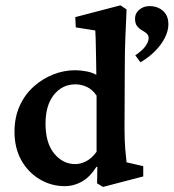

<svg xmlns="http://www.w3.org/2000/svg" viewBox="-20 -700 661 731"><path d="M372.1 11.7 349.6 -2 350.6 -64.5 347.7 -65.4Q321.3 -24.4 290.5 -7.8Q259.8 8.8 227.5 8.8Q174.8 8.8 130.9 -17.6Q86.9 -43.9 61 -90.3Q35.2 -136.7 35.2 -198.2Q35.2 -252.9 54.7 -296.4Q74.2 -339.8 107.9 -370.1Q141.6 -400.4 182.6 -416.5Q223.6 -432.6 265.6 -432.6Q287.1 -432.6 309.6 -428.2Q332 -423.8 346.7 -415Q346.7 -432.6 346.2 -457.5Q345.7 -482.4 345.2 -507.8Q344.7 -533.2 344.2 -553.7Q343.8 -574.2 342.8 -584L268.6 -595.7L266.6 -634.8L438.5 -679.7L461.9 -664.1Q459 -603.5 457 -550.3Q455.1 -497.1 455.1 -438.5L454.1 -212.9Q454.1 -163.1 457 -130.9Q460 -98.6 461.9 -82L525.4 -67.4V-28.3ZM266.6 -75.2Q286.1 -75.2 307.6 -85.9Q329.1 -96.7 347.7 -122.1V-335.9Q332 -359.4 310.5 -369.1Q289.1 -378.9 267.6 -378.9Q216.8 -378.9 185.1 -338.9Q153.3 -298.8 153.3 -229.5Q153.3 -155.3 186.5 -115.2Q219.7 -75.2 266.6 -75.2ZM514.6 -462.9 495.1 -489.3Q523.4 -508.8 534.7 -525.4Q545.9 -542 545.9 -554.7Q545.9 -566.4 538.1 -572.8Q530.3 -579.1 520 -585Q509.8 -590.8 502 -600.6Q494.1 -610.4 494.1 -629.9Q494.1 -649.4 510.3 -663.1Q526.4 -676.8 549.8 -676.8Q569.3 -676.8 585.4 -668.9Q601.6 -661.1 611.3 -646Q621.1 -630.9 621.1 -607.4Q621.1 -583 607.9 -556.6Q594.7 -530.3 570.8 -505.9Q546.9 -481.4 514.6 -462.9Z"/></svg>

Font: Crimson Pro SemiBold
Style: Regular
Weight: 600
Designer: Jacques Le Bailly
Foundry: Baron von Fonthausen
Version: Version 1.003